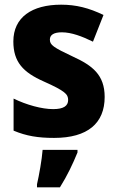

<svg xmlns="http://www.w3.org/2000/svg" viewBox="-20 -672 500 820"><path d="M427 -258C427 -352 375 -392 292 -430C207 -470 193 -480 193 -503C193 -523 210 -534 244 -534C285 -534 330 -517 377 -494L422 -608C360 -638 305 -652 241 -652C116 -652 37 -598 37 -495C37 -407 79 -363 167 -324C259 -283 271 -269 271 -245C271 -220 252 -206 207 -206C159 -206 93 -224 38 -251V-114C93 -91 143 -83 211 -83C355 -83 427 -146 427 -258ZM311 -21V-32H162C159 9 147 76 138 115V128H236C268 77 291 28 311 -21Z"/></svg>

Font: Noto Sans Kannada UI SemiCondensed ExtraBold
Style: Regular
Weight: 800
Width: 4
Designer: Jelle Bosma - Monotype Design Team
Foundry: Monotype Imaging Inc.
Version: Version 2.005